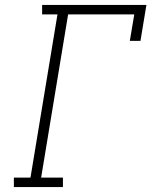

<svg xmlns="http://www.w3.org/2000/svg" viewBox="-20 -755 640 775"><path d="M36 0V-38H103L212 -697H150V-735H571L547 -590H504L522 -697H255L146 -38H234V0Z"/></svg>

Font: Iosevka Curly Slab XLtEx
Style: Italic
Weight: 200
Width: 7
Italic angle: -9°
Monospace: yes
Designer: Belleve Invis
Foundry: Belleve Invis
Version: Version 11.1.0; ttfautohint (v1.8.3)